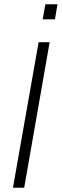

<svg xmlns="http://www.w3.org/2000/svg" viewBox="-20 -885 291 905"><path d="M41 0 162 -686H214L94 0ZM181 -794 194 -865H251L239 -794Z"/></svg>

Font: Archivo SemiCondensed Thin
Style: Italic
Weight: 250
Width: 4
Italic angle: -10°
Designer: Hector Gatti
Foundry: Omnibus-Type
Version: Version 2.001